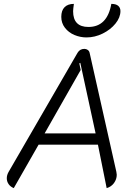

<svg xmlns="http://www.w3.org/2000/svg" viewBox="-20 -961 709 990"><path d="M15 -42Q15 -58 24 -74L380 -689Q392 -709 415 -709Q425 -709 432.5 -703.5Q440 -698 442 -689L580 -75Q582 -65 582 -60Q582 -37 568 -17.5Q554 2 530 9L485 -215H179L51 9Q34 2 24.5 -11.5Q15 -25 15 -42ZM473 -273 394 -637 389 -634 396 -600 210 -273ZM296 -874Q296 -907 313 -924Q330 -941 361 -941Q357 -913 357 -903Q357 -822 436 -822Q533 -822 554 -941Q578 -941 589.5 -931Q601 -921 601 -904Q601 -871 575.5 -839.5Q550 -808 509.5 -788Q469 -768 426 -768Q394 -768 364 -780.5Q334 -793 315 -817.5Q296 -842 296 -874Z"/></svg>

Font: K2D ExtraLight
Style: Italic
Weight: 275
Italic angle: -10°
Designer: Katatrad Aksorn Co.,Ltd.
Foundry: Cadson Demak Co.,Ltd.
Version: Version 1.000; ttfautohint (v1.6)